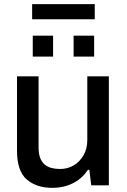

<svg xmlns="http://www.w3.org/2000/svg" viewBox="-20 -894 612 926"><path d="M232 12Q156 12 109 -28.5Q62 -69 62 -167V-526H166V-183Q166 -153 173.5 -133Q181 -113 195 -101Q209 -89 228 -84Q247 -79 270 -79Q306 -79 335.5 -96.5Q365 -114 383 -145.5Q401 -177 401 -218V-526H505V0H420L411 -75H404Q385 -46 359 -27Q333 -8 301.5 2Q270 12 232 12ZM138 -621V-722H236V-621ZM335 -621V-722H434V-621ZM135 -801V-874H437V-801Z"/></svg>

Font: Archivo SemiBold Medium
Style: Regular
Weight: 500
Version: Version 2.001